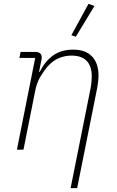

<svg xmlns="http://www.w3.org/2000/svg" viewBox="-20 -778 610 998"><path d="M68 0 163 -477H81L87 -508H163Q197 -508 197 -479Q197 -472 194 -460L183 -404H186Q215 -461 257 -490.5Q299 -520 360 -520Q425 -520 458.5 -484.5Q492 -449 492 -386Q492 -371 490 -353.5Q488 -336 485 -320L381 200H347L451 -320Q454 -336 455.5 -353Q457 -370 457 -380Q457 -489 351 -489Q319 -489 287.5 -476.5Q256 -464 227 -432Q209 -411 190 -379.5Q171 -348 163 -306L102 0ZM374 -587 351 -595 440 -758 471 -747Z"/></svg>

Font: IBM Plex Sans ExtLt
Style: Italic
Weight: 200
Italic angle: -11°
Designer: Mike Abbink, Paul van der Laan, Pieter van Rosmalen
Foundry: Bold Monday
Version: Version 3.005